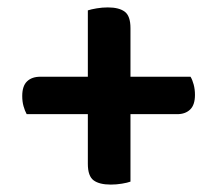

<svg xmlns="http://www.w3.org/2000/svg" viewBox="-20 -551 586 518"><path d="M332 -344H494Q499 -336 502.5 -323Q506 -310 506 -295Q506 -268 493 -255.5Q480 -243 458 -243H332V-61Q324 -58 309 -55.5Q294 -53 279 -53Q248 -53 232.5 -64.5Q217 -76 217 -109V-243H52Q47 -252 43.5 -264.5Q40 -277 40 -292Q40 -319 53 -331.5Q66 -344 89 -344H217V-523Q226 -526 241 -528.5Q256 -531 271 -531Q301 -531 316.5 -519.5Q332 -508 332 -475Z"/></svg>

Font: Baloo Paaji 2 SemiBold
Style: Regular
Weight: 600
Designer: Shuchita Grover, Noopur Datye and Ek Type
Foundry: Ek Type
Version: Version 1.640;hotconv 1.0.111;makeotfexe 2.5.65597; ttfautoh